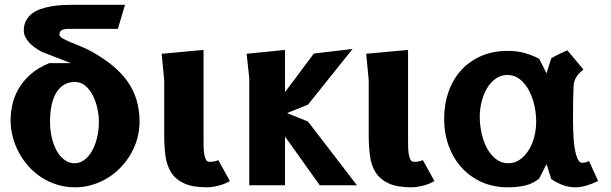

<svg xmlns="http://www.w3.org/2000/svg" viewBox="-20 -770 2540 798"><path d="M290 -91.5Q311.5 -91.5 330 -105Q348.5 -118.5 362 -142Q375.5 -165.5 383.2 -197Q391 -228.5 391 -264Q391 -291 384.5 -320.2Q378 -349.5 365.5 -373.8Q353 -398 334.2 -413.8Q315.5 -429.5 291.5 -429.5Q242.5 -429.5 215.2 -386.8Q188 -344 188 -264Q188 -228.5 195.5 -197Q203 -165.5 216.5 -142Q230 -118.5 248.8 -105Q267.5 -91.5 290 -91.5ZM499.5 -750 470 -650H263.5Q247.5 -650 237.2 -644.8Q227 -639.5 227 -626.5Q227 -618 240.5 -610.2Q254 -602.5 274.8 -594Q295.5 -585.5 319.8 -575.5Q344 -565.5 365 -553.5Q412.5 -526.5 448.8 -496.5Q485 -466.5 509.8 -431.8Q534.5 -397 547.2 -355.5Q560 -314 560 -264Q560 -228 550.5 -194Q541 -160 523.5 -129.8Q506 -99.5 481.5 -74Q457 -48.5 427.2 -30.2Q397.5 -12 363.2 -1.8Q329 8.5 292 8.5Q252 8.5 216.5 -2.8Q181 -14 151.2 -33.5Q121.5 -53 98 -79.5Q74.5 -106 58 -137Q41.5 -168 32.8 -202Q24 -236 24 -270Q24 -303 32 -337.5Q40 -372 58.8 -403.5Q77.5 -435 108.2 -462Q139 -489 184.5 -507.5H275L155 -554Q140.5 -561.5 126.8 -571Q113 -580.5 102.5 -591.8Q92 -603 85.5 -615.8Q79 -628.5 79 -643Q79 -667 88.2 -684.2Q97.5 -701.5 113 -713.5Q128.5 -725.5 149 -732.5Q169.5 -739.5 192 -743.5Q214.5 -747.5 237.8 -748.8Q261 -750 282 -750Z M662.5 -437 652 -546.5 826 -562.5V-200Q826 -181 826.2 -162.8Q826.5 -144.5 828.8 -130Q831 -115.5 836 -106.5Q841 -97.5 850 -97.5Q872 -97.5 887.5 -104.5L935.5 -17.5Q928.5 -13 917.5 -8.2Q906.5 -3.5 893.5 0.2Q880.5 4 866.5 6.2Q852.5 8.5 840 8.5Q780 8.5 744.8 -8Q709.5 -24.5 691.2 -53.5Q673 -82.5 667.8 -121.8Q662.5 -161 662.5 -206.5Z M1016 0V-445L1005 -546.5L1164.5 -562.5V-387L1284.5 -547.5L1445.5 -566.5L1260 -335L1173 -300L1260 -265L1463.5 0H1309L1164.5 -202.5V0Z M1512.5 -437 1502 -546.5 1676 -562.5V-200Q1676 -181 1676.2 -162.8Q1676.5 -144.5 1678.8 -130Q1681 -115.5 1686 -106.5Q1691 -97.5 1700 -97.5Q1722 -97.5 1737.5 -104.5L1785.5 -17.5Q1778.5 -13 1767.5 -8.2Q1756.5 -3.5 1743.5 0.2Q1730.5 4 1716.5 6.2Q1702.5 8.5 1690 8.5Q1630 8.5 1594.8 -8Q1559.5 -24.5 1541.2 -53.5Q1523 -82.5 1517.8 -121.8Q1512.5 -161 1512.5 -206.5Z M2208.5 -264Q2208.5 -298 2200.8 -332.5Q2193 -367 2178 -395Q2163 -423 2140.5 -440.8Q2118 -458.5 2089 -458.5Q2061.5 -458.5 2040 -443Q2018.5 -427.5 2004 -402.8Q1989.5 -378 1981.8 -347.2Q1974 -316.5 1974 -285.5Q1974 -251 1981.5 -216.5Q1989 -182 2004 -154.2Q2019 -126.5 2041.2 -109Q2063.5 -91.5 2092.5 -91.5Q2120 -91.5 2141.5 -107Q2163 -122.5 2178 -147Q2193 -171.5 2200.8 -202.2Q2208.5 -233 2208.5 -264ZM2251.5 -88 2221 -28Q2195 -6.5 2162.5 1Q2130 8.5 2091 8.5Q2031 8.5 1982.2 -13.2Q1933.5 -35 1898.8 -73.2Q1864 -111.5 1845 -163.5Q1826 -215.5 1826 -276.5Q1826 -337 1844.2 -388.8Q1862.5 -440.5 1896.8 -478.2Q1931 -516 1980 -537.2Q2029 -558.5 2091 -558.5Q2128 -558.5 2159.5 -550Q2191 -541.5 2221 -525.5L2251.5 -465.5L2271 -527.5Q2284 -535.5 2300.8 -543.8Q2317.5 -552 2338 -561L2405 -481Q2366.5 -452 2364 -414.5Q2363 -393.5 2362.2 -359.5Q2361.5 -325.5 2361.5 -276Q2361.5 -259 2362 -238.8Q2362.5 -218.5 2363.8 -198.2Q2365 -178 2367.8 -159Q2370.5 -140 2374.8 -125.5Q2379 -111 2385 -102.2Q2391 -93.5 2399.5 -93.5Q2410 -93.5 2417.2 -96Q2424.5 -98.5 2428 -101.5L2466 -17.5Q2439.5 -5 2416 1.8Q2392.5 8.5 2371 8.5Q2341 8.5 2314.5 -2.5Q2288 -13.5 2271 -26Z"/></svg>

Font: B612
Style: Bold
Weight: 700
Designer: Nicolas Chauveau, Thomas Paillot, Jonathan Favre-Lamarine, Jean-Luc Vinot
Foundry: AIRBUS
Version: Version 1.008